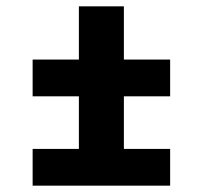

<svg xmlns="http://www.w3.org/2000/svg" viewBox="-20 -586 640 606"><path d="M83 0V-116H229V-282H83V-398H229V-566H371V-398H517V-282H371V-116H517V0Z"/></svg>

Font: Iosevka Curly Slab HvEx
Style: Regular
Weight: 900
Width: 7
Monospace: yes
Designer: Belleve Invis
Foundry: Belleve Invis
Version: Version 11.1.0; ttfautohint (v1.8.3)